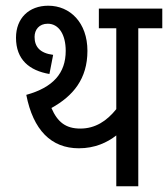

<svg xmlns="http://www.w3.org/2000/svg" viewBox="-20 -652 588 672"><path d="M464 -553H548V-622H326V-553H387V-270C354 -229 314 -202 261 -202C210 -202 181 -225 160 -274C236 -316 286 -376 286 -474C286 -573 225 -632 149 -632C81 -632 36 -588 36 -520C36 -443 83 -405 153 -393L166 -460C119 -466 101 -489 101 -523C101 -548 117 -569 147 -569C186 -569 210 -531 210 -474C210 -396 166 -346 72 -320C96 -197 159 -133 256 -133C312 -133 355 -153 387 -178V0H464Z"/></svg>

Font: Noto Sans Condensed
Style: Italic
Weight: 400
Width: 3
Italic angle: -12°
Designer: Monotype Design Team
Foundry: Monotype Imaging Inc.
Version: Version 2.013